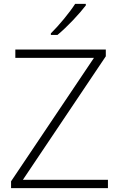

<svg xmlns="http://www.w3.org/2000/svg" viewBox="-20 -969 616 989"><path d="M422 -941V-949H367C340 -906 282 -836 242 -797V-789H276C327 -831 390 -899 422 -941ZM536 0V-43H98L525 -679V-714H59V-671H464L37 -35V0Z"/></svg>

Font: Noto Sans Syriac Extralight
Style: Regular
Weight: 200
Designer: Patrick Giasson and the Monotype Design Team
Foundry: Monotype Imaging Inc.
Version: Version 3.000